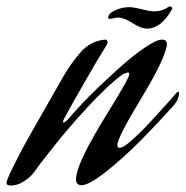

<svg xmlns="http://www.w3.org/2000/svg" viewBox="-70 -557 571 591"><path d="M335 -97Q218 13 181 13Q164 13 164 -5Q164 -16 169 -32.5Q174 -49 181.5 -65.5Q189 -82 196 -96Q203 -110 210 -122Q217 -134 217 -135Q232 -162 262 -210.5Q292 -259 310 -290.5Q328 -322 328 -329Q328 -334 323 -334L309 -329Q263 -296 199 -226.5Q135 -157 94 -104L53 -52Q40 -33 30 -21Q20 -9 1.5 2.5Q-17 14 -36 14Q-50 14 -50 6Q-50 -2 -31 -40.5Q-12 -79 7 -114L26 -148L124 -320Q139 -345 148.5 -358.5Q158 -372 175 -392.5Q192 -413 211.5 -423Q231 -433 253 -435Q261 -435 261 -428Q261 -422 258 -418Q235 -382 187.5 -299Q140 -216 127 -191Q124 -185 124 -182Q124 -180 126 -180Q128 -180 136 -186Q155 -208 185.5 -241Q216 -274 289 -340.5Q362 -407 409 -430Q420 -435 430 -435Q444 -435 444 -419Q436 -372 367 -258Q291 -133 291 -110Q291 -102 298 -102Q303 -102 309.5 -105.5Q316 -109 324 -115.5Q332 -122 337.5 -127Q343 -132 352 -140.5Q361 -149 363 -151Q405 -193 474 -272Q477 -275 479 -275Q481 -275 481 -271Q481 -252 466 -234Q392 -152 335 -97ZM459 -528Q426 -469 383 -469Q364 -469 337.5 -486Q311 -503 294 -503Q286 -503 276 -500Q273 -499 269 -499Q263 -499 263 -503Q263 -515 284 -525Q305 -535 327 -535Q341 -535 366.5 -528.5Q392 -522 405 -522Q429 -522 449 -536Q450 -537 453 -537Q460 -537 460 -531Q460 -529 459 -528Z"/></svg>

Font: Aguafina Script
Style: Regular
Weight: 400
Designer: Angel Koziupa and Alejandro Paul
Foundry: Angel Koziupa and Alejandro Paul
Version: Version 1.000